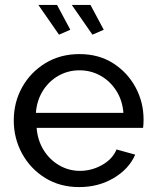

<svg xmlns="http://www.w3.org/2000/svg" viewBox="-20 -751 631 781"><path d="M302 10Q224 10 164 -27Q104 -64 70 -126Q36 -188 36 -261Q36 -335 70 -396Q104 -457 164.5 -494Q225 -531 303 -531Q382 -531 440.5 -493.5Q499 -456 531.5 -395.5Q564 -335 564 -265Q564 -243 562 -231H129Q133 -180 157.5 -140.5Q182 -101 221 -78.5Q260 -56 305 -56Q353 -56 395.5 -80Q438 -104 454 -143L530 -122Q505 -64 443 -27Q381 10 302 10ZM126 -292H482Q478 -343 453 -382Q428 -421 389 -443Q350 -465 303 -465Q257 -465 218 -443Q179 -421 154.5 -382Q130 -343 126 -292ZM272 -731H348L402 -630L356 -610ZM136 -731H212L266 -630L220 -610Z"/></svg>

Font: Raleway Medium
Style: Regular
Weight: 500
Designer: Matt McInerney, Pablo Impallari, Rodrigo Fuenzalida
Foundry: Matt McInerney, Pablo Impallari, Rodrigo Fuenzalida
Version: Version 4.026